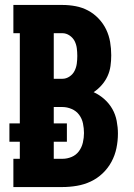

<svg xmlns="http://www.w3.org/2000/svg" viewBox="-20 -755 540 775"><path d="M34 0V-114H60V-183H18V-257H60V-621H34V-735H232Q259 -735 285.5 -730Q312 -725 335.5 -712.5Q359 -700 378 -680Q397 -660 408.5 -636Q420 -612 424.5 -585.5Q429 -559 429 -532Q429 -510 426 -488.5Q423 -467 414 -447.5Q405 -428 390.5 -411.5Q376 -395 358 -383Q382 -372 401.5 -354.5Q421 -337 433.5 -315Q446 -293 451 -267Q456 -241 456 -216Q456 -186 450 -157Q444 -128 430 -102Q416 -76 394.5 -55.5Q373 -35 346.5 -22.5Q320 -10 290.5 -5Q261 0 232 0ZM197 -437H232Q247 -437 260.5 -446Q274 -455 281 -469Q288 -483 290 -498.5Q292 -514 292 -529Q292 -545 290 -560.5Q288 -576 281 -589.5Q274 -603 260.5 -612Q247 -621 232 -621H197ZM232 -114Q251 -114 269 -121.5Q287 -129 298.5 -144.5Q310 -160 314.5 -179.5Q319 -199 319 -218Q319 -237 315 -256.5Q311 -276 299.5 -291.5Q288 -307 269.5 -315Q251 -323 232 -323H197V-257H250V-183H197V-114Z"/></svg>

Font: Iosevka Slab Heavy
Style: Regular
Weight: 900
Monospace: yes
Designer: Belleve Invis
Foundry: Belleve Invis
Version: Version 11.1.0; ttfautohint (v1.8.3)